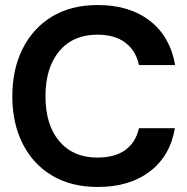

<svg xmlns="http://www.w3.org/2000/svg" viewBox="-20 -732 745 764"><path d="M369 12Q263 12 187 -33.5Q111 -79 70 -160.5Q29 -242 29 -349Q29 -456 70 -538Q111 -620 187 -666Q263 -712 369 -712Q495 -712 576 -649.5Q657 -587 677 -473H533Q521 -530 479 -562Q437 -594 367 -594Q271 -594 216 -528.5Q161 -463 161 -349Q161 -235 216 -170Q271 -105 367 -105Q437 -105 478.5 -135Q520 -165 533 -222H676Q657 -111 576 -49.5Q495 12 369 12Z"/></svg>

Font: HostGroteskBold
Style: Bold
Weight: 700
Designer: Doukan Karapınar based on Poppins by Indian Type Foundry, Jonny Pinhorn
Foundry: Element Type
Version: Version 1.001; ttfautohint (v1.8.4.7-5d5b)